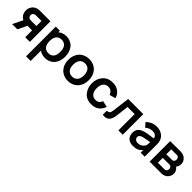

<svg xmlns="http://www.w3.org/2000/svg" viewBox="315 -2019 3711 3711"><g transform="rotate(45 2170.0 -164.0)"><path d="M527 -562.5V0H400V-187.5H275L184.5 0H41.5L142.5 -206.5Q115.5 -220 97 -238.5Q70 -264 55.8 -300.2Q41.5 -336.5 41.5 -376Q41.5 -394.5 45 -413.5Q48.5 -432.5 55.8 -450Q63 -467.5 73.2 -483.2Q83.5 -499 97 -511.5Q122.5 -537 158 -549.8Q193.5 -562.5 231.5 -562.5ZM400 -445H236.5Q207.5 -443 188.5 -423Q170 -404.5 170 -376Q170 -349.5 187.5 -329Q208.5 -306 236.5 -306H400Z M1213.5 -281Q1213.5 -155.5 1149 -74Q1114.5 -31.5 1062.5 -8Q1010 15.5 954 15.5Q863 15.5 799 -31.5V250H673V-562.5H784.5V-520Q819 -548.5 861.2 -563.2Q903.5 -578 950 -578Q1010 -578 1061.5 -555.2Q1113 -532.5 1149 -488.5Q1181 -446.5 1197.2 -393.8Q1213.5 -341 1213.5 -281ZM1080 -281Q1080 -364 1047 -411.5Q1010 -465.5 931 -465.5Q899 -465.5 871.5 -454Q844 -442.5 825 -421Q804 -395.5 794.2 -359.5Q784.5 -323.5 784.5 -281Q784.5 -239 794.8 -202.2Q805 -165.5 825 -142.5Q864.5 -97 935.5 -97Q971.5 -97 1000.8 -110.5Q1030 -124 1049 -151Q1080 -195.5 1080 -281Z M1364.5 -78Q1296.5 -160 1296.5 -281Q1296.5 -404 1364.5 -485.5Q1401.5 -530 1457.5 -554Q1514.5 -578 1577 -578Q1608.5 -578 1638.8 -572Q1669 -566 1696.2 -554.2Q1723.5 -542.5 1747 -525.2Q1770.5 -508 1789.5 -485.5Q1857 -403 1857 -281Q1857 -222 1841.2 -172Q1825.5 -122 1789.5 -78Q1750.5 -32.5 1695.8 -8.5Q1641 15.5 1577 15.5Q1545.5 15.5 1515.2 9.5Q1485 3.5 1457.8 -8.5Q1430.5 -20.5 1406.8 -38Q1383 -55.5 1364.5 -78ZM1689.5 -409.5Q1671.5 -435 1641.5 -447.8Q1611.5 -460.5 1577 -460.5Q1541 -460.5 1512 -447.8Q1483 -435 1464.5 -409.5Q1430 -365 1430 -281Q1430 -198 1464.5 -154Q1483 -128.5 1512 -115.2Q1541 -102 1577 -102Q1611.5 -102 1641 -115.2Q1670.5 -128.5 1689.5 -154Q1725 -201.5 1725 -281Q1725 -362 1689.5 -409.5Z M2341 -364.5Q2326.5 -410 2294.5 -434.5Q2261 -460.5 2216 -460.5Q2145.5 -460.5 2108 -409.5Q2073.5 -365 2073.5 -281Q2073.5 -198 2108 -154Q2145.5 -102 2216 -102Q2265.5 -102 2296.5 -127Q2324.5 -150.5 2338 -190.5L2466 -162.5Q2454.5 -123 2430.8 -88Q2407 -53 2375.5 -30Q2357 -17.5 2339 -8.8Q2321 0 2303 5Q2267 15.5 2216 15.5Q2147 15.5 2095.8 -7.2Q2044.5 -30 2008 -77Q1940 -162 1940 -281Q1940 -404 2008 -485.5Q2047.5 -532.5 2097.8 -555.2Q2148 -578 2217 -578Q2262.5 -578 2295.5 -569.5Q2329 -561 2363 -540.5Q2402 -516.5 2429 -481Q2456 -445.5 2466 -399Z M3065 -562.5V0H2946.5V-445H2751.5L2721.5 -188.5Q2711 -93.5 2672 -45.2Q2633 3 2558 3Q2539 3 2519.5 0V-111.5Q2555 -111.5 2572.5 -123Q2590 -134.5 2596 -154.5Q2602.5 -174.5 2608 -215.5L2651.5 -562.5Z M3556 0V-74Q3516 -24.5 3469 -4Q3423 15.5 3355 15.5Q3270 15.5 3220 -31Q3169.5 -78.5 3169.5 -157.5Q3169.5 -213.5 3192.8 -253.5Q3216 -293.5 3268.5 -317.5Q3288 -326.5 3311.2 -333.5Q3334.5 -340.5 3362.5 -346.5Q3390.5 -352.5 3423.8 -357.5Q3457 -362.5 3496.5 -367.5L3540.5 -374Q3535.5 -414.5 3505.5 -437Q3475.5 -459.5 3423 -459.5Q3335.5 -459.5 3277 -401L3203 -484.5Q3249.5 -531.5 3305.2 -554.8Q3361 -578 3433 -578Q3455 -578 3477.2 -573.8Q3499.5 -569.5 3520.2 -561.8Q3541 -554 3559.8 -543Q3578.5 -532 3593.5 -518.5Q3665.5 -458.5 3665.5 -338.5V0ZM3541.5 -275Q3446.5 -258.5 3386.5 -245Q3344 -236.5 3318.8 -217.2Q3293.5 -198 3293.5 -166.5Q3293.5 -133 3319 -111.5Q3345 -89.5 3384 -89.5Q3429.5 -89.5 3465 -109.2Q3500.5 -129 3521.5 -162.5Q3535.5 -183.5 3538.5 -210Q3541.5 -235.5 3541.5 -275Z M4081 -562.5Q4160.5 -562.5 4208 -522Q4268.5 -473.5 4268.5 -397Q4268.5 -354.5 4248 -317.5Q4239.5 -304 4230 -295Q4257.5 -274.5 4275 -245Q4298 -208.5 4298 -165.5Q4298 -129 4281.2 -94.8Q4264.5 -60.5 4235.5 -37.5Q4215 -21 4186 -10.5Q4156.5 0 4133 0H3801V-560.5ZM3928 -329H4081Q4113.5 -329 4130 -354Q4141.5 -370 4141.5 -391.5Q4141.5 -419.5 4130 -438.5Q4120.5 -452 4109.2 -457.8Q4098 -463.5 4081 -463.5H3928ZM3928 -98H4108Q4140.5 -98 4158 -122Q4170.5 -139 4170.5 -165.5Q4170.5 -190 4158 -207.5Q4149 -221 4137 -226.2Q4125 -231.5 4106 -231.5H3928Z"/></g></svg>

Font: Russisch Sans
Style: Bold
Weight: 700
Designer: Michael Sharanda (font) & Cristiano Sobral (main changes)
Foundry: Michael Sharanda
Version: Version 2.00;September 8, 2020;FontCreator 13.0.0.2681 64-bi